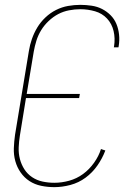

<svg xmlns="http://www.w3.org/2000/svg" viewBox="-20 -763 540 791"><path d="M204 8Q176 8 149.5 2.5Q123 -3 101.5 -17Q80 -31 65 -52.5Q50 -74 43 -99.5Q36 -125 37 -152.5Q38 -180 42 -208L99 -553Q103 -578 111.5 -602.5Q120 -627 133.5 -649.5Q147 -672 167 -691Q187 -710 211 -722Q235 -734 260.5 -738.5Q286 -743 311 -743Q334 -743 357.5 -739.5Q381 -736 400.5 -726Q420 -716 435.5 -700.5Q451 -685 459.5 -664.5Q468 -644 470.5 -620.5Q473 -597 469 -573L468 -568H449L450 -573Q455 -605 448 -635Q441 -665 421 -686.5Q401 -708 371.5 -716.5Q342 -725 311 -725Q288 -725 264.5 -720.5Q241 -716 220 -705Q199 -694 180.5 -676.5Q162 -659 149.5 -638.5Q137 -618 130 -595.5Q123 -573 119 -550L90 -376H309L306 -359H87L62 -205Q58 -180 57 -155.5Q56 -131 62 -108Q68 -85 80.5 -65.5Q93 -46 112.5 -33Q132 -20 155.5 -15Q179 -10 204 -10Q234 -10 265 -18.5Q296 -27 322 -46Q348 -65 367.5 -92.5Q387 -120 396 -149L414 -143Q402 -111 381.5 -81.5Q361 -52 332.5 -31Q304 -10 270 -1Q236 8 204 8Z"/></svg>

Font: Iosevka Curly Thin
Style: Italic
Weight: 100
Italic angle: -9°
Monospace: yes
Designer: Belleve Invis
Foundry: Belleve Invis
Version: Version 22.1.2; ttfautohint (v1.8.4)